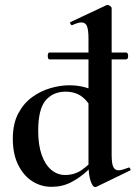

<svg xmlns="http://www.w3.org/2000/svg" viewBox="-20 -745 551 779"><path d="M181 -504Q176 -504 174.5 -511Q173 -518 174.5 -525Q176 -532 181 -532H491Q497 -532 499 -525Q501 -518 499 -511Q497 -504 491 -504ZM189 13Q146 13 110.5 -10Q75 -33 53.5 -76.5Q32 -120 32 -182Q32 -243 54 -284.5Q76 -326 110.5 -351Q145 -376 185 -387.5Q225 -399 261 -399Q297 -399 328 -390Q359 -381 384 -368L361 -287Q340 -332 313 -352.5Q286 -373 246 -373Q195 -373 165 -337.5Q135 -302 135 -214Q135 -157 149 -117Q163 -77 188 -56Q213 -35 244 -35Q284 -35 314 -57Q344 -79 372 -110L382 -101Q361 -77 332.5 -50.5Q304 -24 268.5 -5.5Q233 13 189 13ZM433 -712V-116Q433 -82 439.5 -68Q446 -54 461 -54Q468 -54 478.5 -57Q489 -60 502 -65Q505 -67 508 -61.5Q511 -56 509 -54L371 13Q368 14 366 14Q356 14 347.5 -11Q339 -36 339 -82V-589Q339 -623 333 -638.5Q327 -654 310 -654Q303 -654 293.5 -651Q284 -648 273 -643Q269 -642 266 -648Q263 -654 265 -655L412 -724Q414 -725 416 -725Q421 -725 427 -720.5Q433 -716 433 -712Z"/></svg>

Font: Cormorant Light
Style: Bold
Weight: 700
Version: Version 4.000